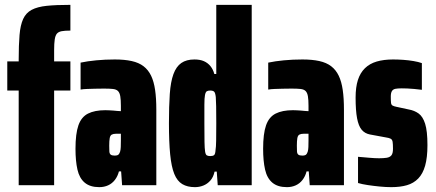

<svg xmlns="http://www.w3.org/2000/svg" viewBox="-20 -763 1795 791"><path d="M57 0V-390H10V-510H57V-517Q57 -578 60.5 -619Q64 -660 75.5 -685Q87 -710 110.5 -722.5Q134 -735 172.5 -739Q211 -743 270 -743V-637Q247 -637 234 -634.5Q221 -632 214.5 -624.5Q208 -617 205.5 -600.5Q203 -584 203 -556V-510H270V-390H203V0Z M389 8Q351 8 329 -10.5Q307 -29 299 -64.5Q291 -100 291 -150Q291 -212 303 -246.5Q315 -281 342.5 -295Q370 -309 414 -309Q422 -309 430 -308.5Q438 -308 446.5 -307.5Q455 -307 462.5 -306Q470 -305 478 -305V-327Q478 -352 475.5 -366.5Q473 -381 466 -388Q459 -395 445 -396.5Q431 -398 408 -398Q389 -398 371 -397.5Q353 -397 338.5 -396.5Q324 -396 312 -394V-505Q340 -511 376.5 -514.5Q413 -518 453 -518Q493 -518 522.5 -511.5Q552 -505 571.5 -490Q591 -475 602.5 -451Q614 -427 619 -392.5Q624 -358 624 -311V0H483L479 -57H470Q465 -37 453.5 -22Q442 -7 425.5 0.5Q409 8 389 8ZM452 -122Q459 -122 463.5 -123.5Q468 -125 470.5 -129Q473 -133 475 -139Q477 -146 477.5 -157.5Q478 -169 478 -185V-212H458Q447 -212 440.5 -208.5Q434 -205 432 -194Q430 -183 430 -163Q430 -149 430.5 -139.5Q431 -130 436 -126Q441 -122 452 -122Z M783 8Q752 8 731 -4.5Q710 -17 698 -46.5Q686 -76 681 -127.5Q676 -179 676 -256Q676 -326 679.5 -376Q683 -426 694.5 -457.5Q706 -489 727 -503.5Q748 -518 781 -518Q804 -518 820 -511Q836 -504 847 -490.5Q858 -477 863 -458H871V-743H1017V0H877L873 -56H864Q859 -33 846.5 -19Q834 -5 817.5 1.5Q801 8 783 8ZM846 -120Q857 -120 862 -124Q867 -128 868 -145Q870 -156 870.5 -184Q871 -212 871 -255Q871 -299 870.5 -325Q870 -351 869 -363Q867 -381 862 -385.5Q857 -390 846 -390Q837 -390 832 -387Q827 -384 824.5 -371.5Q822 -359 822 -331.5Q822 -304 822 -255Q822 -206 822.5 -178.5Q823 -151 825 -138.5Q827 -126 832 -123Q837 -120 846 -120Z M1162 8Q1124 8 1102 -10.5Q1080 -29 1072 -64.5Q1064 -100 1064 -150Q1064 -212 1076 -246.5Q1088 -281 1115.5 -295Q1143 -309 1187 -309Q1195 -309 1203 -308.5Q1211 -308 1219.5 -307.5Q1228 -307 1235.5 -306Q1243 -305 1251 -305V-327Q1251 -352 1248.5 -366.5Q1246 -381 1239 -388Q1232 -395 1218 -396.5Q1204 -398 1181 -398Q1162 -398 1144 -397.5Q1126 -397 1111.5 -396.5Q1097 -396 1085 -394V-505Q1113 -511 1149.5 -514.5Q1186 -518 1226 -518Q1266 -518 1295.5 -511.5Q1325 -505 1344.5 -490Q1364 -475 1375.5 -451Q1387 -427 1392 -392.5Q1397 -358 1397 -311V0H1256L1252 -57H1243Q1238 -37 1226.5 -22Q1215 -7 1198.5 0.5Q1182 8 1162 8ZM1225 -122Q1232 -122 1236.5 -123.5Q1241 -125 1243.5 -129Q1246 -133 1248 -139Q1250 -146 1250.5 -157.5Q1251 -169 1251 -185V-212H1231Q1220 -212 1213.5 -208.5Q1207 -205 1205 -194Q1203 -183 1203 -163Q1203 -149 1203.5 -139.5Q1204 -130 1209 -126Q1214 -122 1225 -122Z M1592 8Q1570 8 1544.5 5.5Q1519 3 1495.5 -0.5Q1472 -4 1455 -9V-117Q1467 -116 1479 -115Q1491 -114 1502 -113Q1513 -112 1523.5 -111.5Q1534 -111 1542 -111Q1560 -111 1573 -113Q1586 -115 1592.5 -123Q1599 -131 1599 -150Q1599 -169 1597.5 -178.5Q1596 -188 1589.5 -191.5Q1583 -195 1569 -197L1504 -209Q1483 -213 1470 -228.5Q1457 -244 1451 -276Q1445 -308 1445 -361Q1445 -404 1454.5 -433.5Q1464 -463 1483.5 -482Q1503 -501 1532 -509.5Q1561 -518 1599 -518Q1619 -518 1641 -516.5Q1663 -515 1683.5 -511.5Q1704 -508 1718 -503V-393Q1702 -395 1686.5 -396.5Q1671 -398 1658 -398.5Q1645 -399 1635 -399Q1618 -399 1608.5 -397Q1599 -395 1594.5 -387.5Q1590 -380 1590 -365Q1590 -347 1591 -339Q1592 -331 1597.5 -328Q1603 -325 1613 -323L1664 -312Q1687 -308 1704.5 -295.5Q1722 -283 1731.5 -253Q1741 -223 1741 -165Q1741 -114 1731.5 -80.5Q1722 -47 1703 -27.5Q1684 -8 1656.5 0Q1629 8 1592 8Z"/></svg>

Font: Saira ExtraCondensed Black
Style: Regular
Weight: 900
Width: 2
Designer: Hector Gatti with collaboration of the Omnibus-Type team
Foundry: Omnibus-Type
Version: Version 1.101